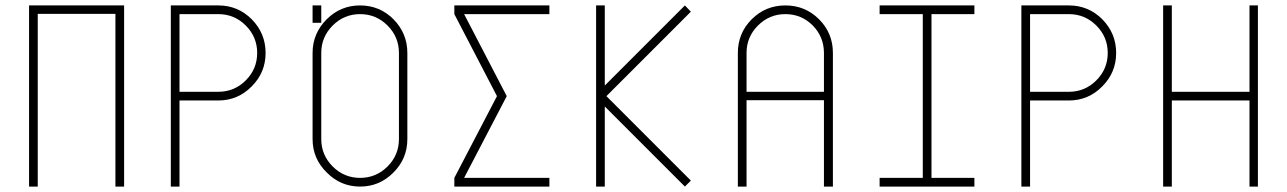

<svg xmlns="http://www.w3.org/2000/svg" viewBox="-20 -687 4738 707"><path d="M437 0H405V-636H119V0H87V-667H437Z M784 -667Q856 -667 907 -616Q958 -564 958 -492Q958 -420 907 -369Q856 -317 784 -317H641V0H609V-667ZM784 -349Q843 -349 885 -391Q927 -433 927 -492Q927 -551 885 -593Q843 -635 784 -635H641V-349Z M1429 -616Q1480 -564 1480 -492V-175Q1480 -103 1429 -52Q1378 0 1306 0Q1234 0 1183 -52Q1131 -103 1131 -175V-492Q1131 -564 1183 -616Q1234 -667 1306 -667Q1378 -667 1429 -616ZM1449 -492Q1449 -551 1407 -593Q1365 -635 1306 -635Q1247 -635 1205 -593Q1163 -551 1163 -492V-175Q1163 -116 1205 -74Q1247 -32 1306 -32Q1365 -32 1407 -74Q1449 -116 1449 -175ZM1163 -667V-603H1131V-667Z M2003 0H1653V-32L1810 -333L1653 -635V-667H2003V-635H1689L1846 -333L1689 -32H2003Z M2213 -333 2524 -22 2502 0 2207 -295V0H2175V-667H2207V-372L2502 -667L2524 -644Z M2996 -616Q3047 -565 3047 -492V0H3014V-318H2729V0H2697V-492Q2697 -565 2748 -616Q2799 -667 2872 -667Q2945 -667 2996 -616ZM3014 -492Q3014 -551 2973 -593Q2931 -635 2872 -635Q2813 -635 2771 -593Q2729 -551 2729 -492V-349H3014Z M3410 -635V-32H3568V0H3219V-32H3378V-635H3219V-667H3568V-635Z M3916 -667Q3988 -667 4039 -616Q4090 -564 4090 -492Q4090 -420 4039 -369Q3988 -317 3916 -317H3773V0H3741V-667ZM3916 -349Q3975 -349 4017 -391Q4059 -433 4059 -492Q4059 -551 4017 -593Q3975 -635 3916 -635H3773V-349Z M4612 -667V0H4581V-317H4295V0H4263V-667H4295V-349H4581V-667Z"/></svg>

Font: Zector
Style: Regular
Weight: 400
Designer: GGBot
Version: 0.72